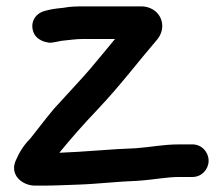

<svg xmlns="http://www.w3.org/2000/svg" viewBox="-20 -533 698 601"><path d="M582.5 -81H541.5C489.4 -81 453.2 -72.4 405.1 -69C325 -66.3 244.3 -57.6 165.7 -54.8C203.2 -100.8 239.9 -142.3 288.2 -193.3C358.2 -267.4 410.2 -337.3 471.9 -409.1C496.4 -438.7 491.5 -477.1 466.1 -497.9C454.2 -507.6 438.8 -513 422.3 -513H242.2C220 -513 199.9 -512.7 178.5 -508.6C166 -507.2 150.6 -506.1 132.7 -502L121.6 -499.2C96.5 -493.8 74.9 -470 82.8 -438.2C91 -404.7 128.2 -400.5 128.2 -400.5C131.5 -399.4 136.2 -398.8 140.2 -399.4L153.8 -401.5C159.1 -402.3 169.5 -404.9 172.3 -405.2C198.2 -407.6 215.8 -411 241.1 -411H340.1C314.8 -380.7 289.4 -349.3 263.2 -318.4C237.5 -288.1 177.3 -224.1 148.8 -192.4C116.7 -154 101.6 -132.6 74.6 -99C55.4 -80.1 39.9 -55.9 28.9 -29.6C9.8 15.4 50.3 48 89.5 48H120.5C150.3 48 188.2 46 221.7 45C287 42.9 347 35.1 410.3 33C466.5 29.1 500.1 21 541.5 21H582.5C611.8 21 633 -3.4 633 -30C633 -56.6 611.8 -81 582.5 -81Z"/></svg>

Font: Take Off
Style: YouHoser
Weight: 400
Foundry: Cannot Into Space Fonts
Version: Version 0.89